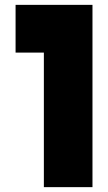

<svg xmlns="http://www.w3.org/2000/svg" viewBox="-20 -770 445 790"><path d="M360.5 0H160.5V-553.6H44.1V-750H360.5Z"/></svg>

Font: Spartan MB Black
Style: Regular
Weight: 900
Designer: Matt Bailey, Mirko Velimirovic
Foundry: Matt Bailey
Version: Version 1.005